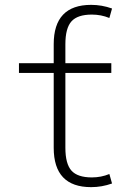

<svg xmlns="http://www.w3.org/2000/svg" viewBox="-20 -760 554 790"><path d="M438 -500V-460H249V-152Q249 -86 274 -58Q299 -30 358 -30Q396 -30 430 -44L441 -5Q399 10 355 10Q201 10 201 -152V-460H58V-500H201V-578Q201 -740 355 -740Q399 -740 441 -725L430 -686Q396 -700 358 -700Q299 -700 274 -672Q249 -644 249 -578V-500Z"/></svg>

Font: Mplus 1p Light
Style: Regular
Weight: 300
Version: Version 1.061